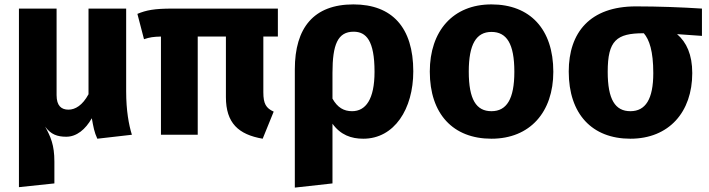

<svg xmlns="http://www.w3.org/2000/svg" viewBox="-20 -612 3219 872"><path d="M579 0C565 -45 553 -110 553 -197V-573H382V-184C355 -134 322 -114 291 -114C259 -114 237 -131 237 -180V-573H66V238L227 221V122C227 46 210 9 185 -37C211 -1 241 9 281 9C328 9 368 -24 397 -75C404 -36 408 -12 422 18Z M1242 -446V-573H764C681 -573 645 -566 604 -549L634 -434C661 -443 676 -445 711 -446V0H878V-446H1006V-171C1006 -53 1063 -1 1173 18L1223 -105C1188 -121 1176 -141 1176 -193V-446Z M1585 -592C1405 -592 1319 -486 1319 -297V240L1490 221V-50C1527 1 1575 18 1630 18C1771 18 1857 -117 1857 -288C1857 -487 1761 -592 1585 -592ZM1579 -107C1542 -107 1513 -123 1490 -164V-281C1490 -410 1514 -468 1586 -468C1643 -468 1681 -428 1681 -286C1681 -161 1641 -107 1579 -107Z M2212 -592C2037 -592 1932 -471 1932 -287C1932 -94 2038 18 2212 18C2387 18 2493 -103 2493 -286C2493 -480 2387 -592 2212 -592ZM2212 -467C2281 -467 2316 -414 2316 -286C2316 -162 2281 -107 2212 -107C2143 -107 2109 -160 2109 -287C2109 -411 2143 -467 2212 -467Z M3168 -573C3076 -579 2970 -583 2868 -583C2660 -583 2563 -465 2563 -287C2563 -94 2669 18 2843 18C3018 18 3124 -103 3124 -280C3124 -364 3098 -420 3055 -457L3168 -449ZM2843 -107C2774 -107 2740 -160 2740 -286C2740 -428 2780 -461 2903 -461H2904C2929 -432 2947 -380 2947 -280C2947 -162 2912 -107 2843 -107Z"/></svg>

Font: Glow Sans SC Normal ExtraBold
Style: Regular
Weight: 800
Designer: Ryoko NISHIZUKA (kana, bopomofo & ideographs); Paul D. Hunt (Latin, Greek & Cyrillic); Sandoll Communications, Soo-young
Version: Version 0.93